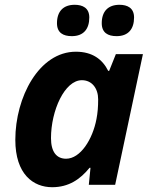

<svg xmlns="http://www.w3.org/2000/svg" viewBox="-20 -772 634 802"><path d="M467 -621C517 -621 540 -652 540 -699C540 -739 512 -752 479 -752C432 -752 405 -725 405 -675C405 -635 431 -621 467 -621ZM280 -621C330 -621 353 -652 353 -699C353 -739 325 -752 292 -752C245 -752 218 -725 218 -675C218 -635 244 -621 280 -621ZM198 10C267 10 315 -23 354 -71H358L351 0H461L577 -546H464L436 -476H432C408 -524 366 -556 297 -556C143 -556 44 -366 44 -188C44 -44 119 10 198 10ZM256 -109C216 -109 193 -138 193 -195C193 -310 250 -437 322 -437C364 -437 390 -403 390 -357C390 -326 388 -301 383 -275C367 -190 316 -109 256 -109Z"/></svg>

Font: Noto Sans
Style: Bold Italic
Weight: 700
Italic angle: -12°
Designer: Monotype Design Team
Foundry: Monotype Imaging Inc.
Version: Version 2.013